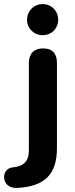

<svg xmlns="http://www.w3.org/2000/svg" viewBox="-67 -736 371 944"><path d="M19 188C153 180 213 122 213 -9V-427C213 -473 190 -498 145 -498C101 -498 75 -473 75 -427V4C75 57 49 82 -5 87C-64 92 -65 193 19 188ZM142 -563C186 -563 219 -595 219 -639C219 -683 186 -716 142 -716C101 -716 66 -683 66 -639C66 -595 101 -563 142 -563Z"/></svg>

Font: SN Pro
Style: Bold
Weight: 700
Designer: Tobias Whetton
Foundry: Supernotes
Version: Version 1.003;Glyphs 3.3 (3324)